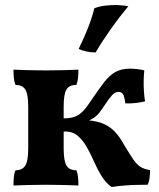

<svg xmlns="http://www.w3.org/2000/svg" viewBox="-20 -740 638 769"><path d="M427 9Q404 -7 387 -34.5Q370 -62 356.5 -93Q343 -124 327 -152Q311 -180 289.5 -197.5Q268 -215 235 -213V-266Q264 -266 282 -273.5Q300 -281 315 -297.5Q330 -314 348 -342Q376 -383 397 -410.5Q418 -438 442 -451.5Q466 -465 500 -465Q515 -465 531 -463Q547 -461 558 -458Q556 -441 555.5 -418.5Q555 -396 556.5 -373.5Q558 -351 561 -334Q545 -330 523.5 -327.5Q502 -325 482 -326Q478 -357 471.5 -364.5Q465 -372 455 -372Q441 -372 429.5 -359.5Q418 -347 402 -323Q389 -303 378.5 -289.5Q368 -276 355 -267.5Q342 -259 321 -251L309 -260Q354 -258 383 -248.5Q412 -239 434 -218.5Q456 -198 477 -160Q499 -123 513.5 -102Q528 -81 543 -71.5Q558 -62 581 -59Q581 -43 579 -27Q577 -11 571 0Q554 0 530 0.5Q506 1 479 3Q452 5 427 9ZM34 3Q34 -17 35.5 -31.5Q37 -46 42 -58Q69 -58 81 -76.5Q93 -95 93 -145V-313Q93 -364 81 -382Q69 -400 42 -400Q37 -413 35.5 -427.5Q34 -442 34 -461Q56 -460 91.5 -459Q127 -458 164 -458Q201 -458 236.5 -459Q272 -460 294 -461Q294 -442 292.5 -427.5Q291 -413 286 -400Q258 -400 246.5 -382Q235 -364 235 -313V-145Q235 -95 246.5 -76.5Q258 -58 286 -58Q291 -46 292.5 -31.5Q294 -17 294 3Q272 2 236.5 1Q201 0 164 0Q127 0 91.5 1Q56 2 34 3ZM363 -530Q344 -530 325.5 -534Q307 -538 295 -544Q318 -591 333 -629.5Q348 -668 358 -707Q379 -715 402 -717.5Q425 -720 447 -720Q460 -719 472.5 -718Q485 -717 494 -715Q458 -672 424 -624Q390 -576 363 -530Z"/></svg>

Font: Vollkorn
Style: Bold
Weight: 700
Designer: Friedrich Althausen
Foundry: Friedrich Althausen
Version: Version 5.000